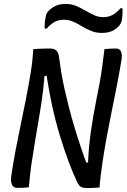

<svg xmlns="http://www.w3.org/2000/svg" viewBox="-20 -950 642 974"><path d="M126 0Q112 2 97.5 2.5Q83 3 67 3Q56 3 48.5 -3Q41 -9 37.5 -22.5Q34 -36 37 -57Q47 -124 59.5 -189.5Q72 -255 85.5 -319.5Q99 -384 112 -449.5Q125 -515 136 -583Q141 -613 144 -642.5Q147 -672 149 -701Q163 -702 177 -702.5Q191 -703 204.5 -703.5Q218 -704 230 -704Q247 -704 257 -699.5Q267 -695 273 -683.5Q279 -672 281 -650Q285 -619 291.5 -579.5Q298 -540 308 -495.5Q318 -451 330.5 -402.5Q343 -354 358 -304Q373 -254 390 -203.5Q407 -153 425 -105L397 -125L444 -126L426 -103Q427 -152 431 -195.5Q435 -239 440.5 -279Q446 -319 453 -359Q460 -399 468 -440Q476 -481 485 -527Q493 -572 499 -615Q505 -658 510 -701Q524 -702 538.5 -703Q553 -704 567 -704Q586 -704 593.5 -689.5Q601 -675 596 -644Q585 -578 572.5 -514Q560 -450 547 -386.5Q534 -323 522 -258.5Q510 -194 500 -127Q495 -93 491 -61.5Q487 -30 485 1Q476 2 464 2.5Q452 3 440.5 3.5Q429 4 419 4Q403 4 392.5 -1Q382 -6 373 -23Q351 -69 328.5 -129Q306 -189 284 -261Q262 -333 244 -416Q226 -499 213 -592L239 -565H189L208 -592Q204 -538 198.5 -492Q193 -446 186.5 -405Q180 -364 173 -323.5Q166 -283 159 -241Q152 -199 145 -152Q138 -112 134 -74.5Q130 -37 126 0ZM504 -863Q529 -863 549.5 -873.5Q570 -884 591 -908H601Q602 -896 601.5 -882.5Q601 -869 599 -856Q598 -845 595 -837Q592 -829 585 -820Q569 -802 548 -792.5Q527 -783 496 -783Q467 -783 442.5 -793Q418 -803 396 -816.5Q374 -830 351.5 -840Q329 -850 303 -850Q278 -850 257.5 -839Q237 -828 217 -805H207Q206 -817 207 -831.5Q208 -846 211 -859Q212 -869 214.5 -876.5Q217 -884 223 -891Q239 -909 260.5 -919.5Q282 -930 313 -930Q342 -930 366 -920Q390 -910 412 -897Q434 -884 456.5 -873.5Q479 -863 504 -863Z"/></svg>

Font: Rec Mono Semicasual
Style: Italic
Weight: 400
Italic angle: -10°
Version: Version 1.085; ttfautohint (v1.8.4.7-5d5b)